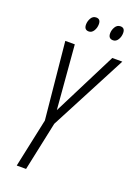

<svg xmlns="http://www.w3.org/2000/svg" viewBox="-165 -957 738 1025"><g transform="rotate(20 204.0 -444.0)"><path d="M68 0 127 -277 84 -714H138L168 -351L351 -714H408L180 -278L121 0ZM322 -804Q295 -804 295 -834Q295 -853 305.5 -870.5Q316 -888 335 -888Q360 -888 360 -859Q360 -838 349.5 -821Q339 -804 322 -804ZM184 -804Q158 -804 158 -834Q158 -853 168 -870.5Q178 -888 197 -888Q222 -888 222 -859Q222 -838 211.5 -821Q201 -804 184 -804Z"/></g></svg>

Font: Noto Sans ExtraCondensed Light
Style: Italic
Weight: 300
Width: 2
Italic angle: -12°
Designer: Monotype Design Team
Foundry: Monotype Imaging Inc.
Version: Version 2.013; ttfautohint (v1.8.4.7-5d5b)